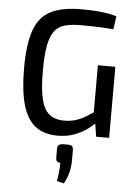

<svg xmlns="http://www.w3.org/2000/svg" viewBox="-63 -750 758 1074"><g transform="rotate(5 316.0 -213.5)"><path d="M351 -703Q388 -703 421.5 -701Q455 -699 486.5 -694.5Q518 -690 548 -681L538 -607Q506 -610 474.5 -611.5Q443 -613 413 -613.5Q383 -614 355 -614Q302 -614 265 -604Q228 -594 206.5 -565Q185 -536 175 -482Q165 -428 165 -341Q165 -242 178.5 -184Q192 -126 223.5 -100Q255 -74 308 -74Q345 -74 375 -84Q405 -94 431.5 -110.5Q458 -127 482 -144L495 -86Q478 -66 446.5 -42.5Q415 -19 373 -3Q331 13 278 13Q201 13 152.5 -25Q104 -63 81.5 -142.5Q59 -222 59 -347Q59 -483 87 -561Q115 -639 179 -671Q243 -703 351 -703ZM567 -399V0H494L478 -102L469 -124V-399ZM339 58Q358 58 364.5 64.5Q371 71 371 87V142Q371 181 362 214Q353 247 337 276L297 266Q302 240 304.5 217Q307 194 307 163Q282 163 282 136V87Q282 71 290.5 64.5Q299 58 316 58Z"/></g></svg>

Font: Exo 2 Medium
Style: Regular
Weight: 500
Designer: Natanael Gama
Foundry: Natanael Gama
Version: Version 2.010